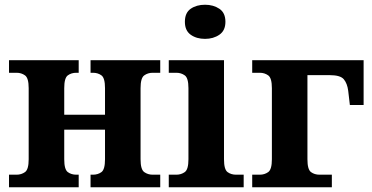

<svg xmlns="http://www.w3.org/2000/svg" viewBox="-20 -790 1569 810"><path d="M18 0V-53H50Q70 -53 85.5 -64Q101 -75 101 -118V-418Q101 -461 85.5 -472Q70 -483 50 -483H18V-536H312V-483H302Q281 -483 266 -472Q251 -461 251 -418V-306H423V-418Q423 -461 408 -472Q393 -483 372 -483H362V-536H656V-483H624Q604 -483 588.5 -472Q573 -461 573 -418V-118Q573 -75 588.5 -64Q604 -53 624 -53H656V0H362V-53H372Q393 -53 408 -64Q423 -75 423 -118V-243H251V-118Q251 -75 266 -64Q281 -53 302 -53H312V0Z M845 -626Q809 -626 784.5 -643.5Q760 -661 760 -698Q760 -736 784.5 -753Q809 -770 845 -770Q880 -770 905.5 -753Q931 -736 931 -698Q931 -661 905.5 -643.5Q880 -626 845 -626ZM692 0V-53H724Q744 -53 759.5 -64Q775 -75 775 -118V-418Q775 -461 759.5 -472Q744 -483 724 -483H692V-536H925V-118Q925 -75 940 -64Q955 -53 976 -53H1008V0Z M1044 0V-53H1076Q1096 -53 1111.5 -64Q1127 -75 1127 -118V-418Q1127 -461 1111.5 -472Q1096 -483 1076 -483H1044V-536H1514V-347H1456L1449 -407Q1445 -438 1430.5 -455.5Q1416 -473 1371 -473H1277V-118Q1277 -75 1292 -64Q1307 -53 1328 -53H1380V0Z"/></svg>

Font: Noto Serif
Style: Bold
Weight: 700
Designer: Monotype Design Team
Foundry: Monotype Imaging Inc.
Version: Version 2.014